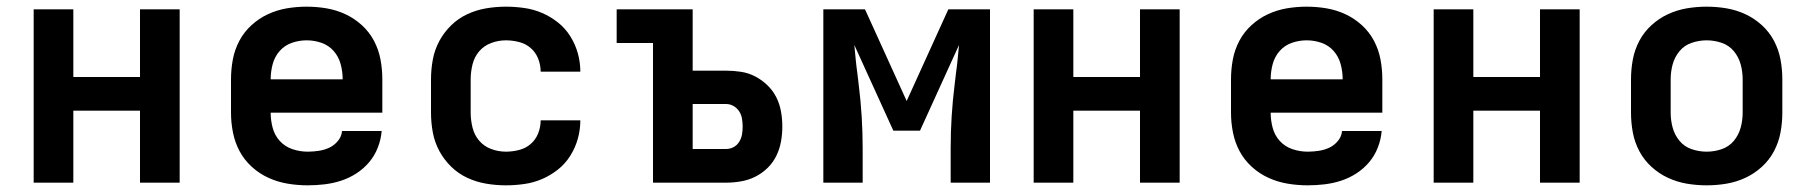

<svg xmlns="http://www.w3.org/2000/svg" viewBox="-20 -548 5440 576"><path d="M81 0V-520H200V-317H400V-520H519V0H400V-216H200V0Z M903 8Q873 8 843 3Q813 -2 785.5 -14.5Q758 -27 735.5 -47.5Q713 -68 699 -94Q685 -120 679 -150Q673 -180 673 -210V-310Q673 -340 678.5 -369.5Q684 -399 698 -425.5Q712 -452 734.5 -472.5Q757 -493 784 -505.5Q811 -518 840.5 -523Q870 -528 900 -528Q930 -528 959.5 -523Q989 -518 1016 -505.5Q1043 -493 1065.5 -472.5Q1088 -452 1102 -425.5Q1116 -399 1121.5 -369.5Q1127 -340 1127 -310V-210H792Q792 -187 798 -164.5Q804 -142 819.5 -125Q835 -108 857.5 -100.5Q880 -93 903 -93Q919 -93 936 -95.5Q953 -98 968 -105Q983 -112 994 -125.5Q1005 -139 1006 -155H1125Q1123 -130 1113.5 -105.5Q1104 -81 1087.5 -61.5Q1071 -42 1049.5 -28Q1028 -14 1003.5 -6Q979 2 953.5 5Q928 8 903 8ZM792 -310H1008Q1008 -333 1002 -355.5Q996 -378 981 -395Q966 -412 944.5 -419.5Q923 -427 900 -427Q877 -427 855.5 -419.5Q834 -412 819 -395Q804 -378 798 -355.5Q792 -333 792 -310Z M1498 8Q1468 8 1438.5 3Q1409 -2 1382 -14.5Q1355 -27 1333.5 -48Q1312 -69 1298 -95Q1284 -121 1278.5 -150.5Q1273 -180 1273 -210V-310Q1273 -340 1278.5 -369.5Q1284 -399 1298 -425Q1312 -451 1333.5 -472Q1355 -493 1382 -505.5Q1409 -518 1438.5 -523Q1468 -528 1498 -528Q1525 -528 1553 -524Q1581 -520 1606.5 -509Q1632 -498 1654 -480.5Q1676 -463 1691 -439Q1706 -415 1713.5 -388Q1721 -361 1721 -333H1602Q1602 -353 1594.5 -372Q1587 -391 1572 -404Q1557 -417 1537 -422Q1517 -427 1498 -427Q1475 -427 1453.5 -419Q1432 -411 1417.5 -394Q1403 -377 1397.5 -354.5Q1392 -332 1392 -310V-210Q1392 -188 1397.5 -165.5Q1403 -143 1417.5 -126Q1432 -109 1453.5 -101Q1475 -93 1498 -93Q1517 -93 1537 -98Q1557 -103 1572 -116Q1587 -129 1594.5 -148Q1602 -167 1602 -187H1721Q1721 -159 1713.5 -132Q1706 -105 1691 -81Q1676 -57 1654 -39.5Q1632 -22 1606.5 -11Q1581 0 1553 4Q1525 8 1498 8Z M1939 0V-419H1830V-520H2058V-336H2158Q2181 -336 2203.5 -332.5Q2226 -329 2246 -318.5Q2266 -308 2282.5 -292Q2299 -276 2309 -256Q2319 -236 2323 -213.5Q2327 -191 2327 -168Q2327 -146 2323 -123.5Q2319 -101 2309 -80.5Q2299 -60 2282.5 -44Q2266 -28 2246 -18Q2226 -8 2203.5 -4Q2181 0 2158 0ZM2058 -101H2158Q2170 -101 2180.5 -106.5Q2191 -112 2197.5 -122.5Q2204 -133 2206 -144.5Q2208 -156 2208 -168Q2208 -180 2206 -192Q2204 -204 2197.5 -214Q2191 -224 2180.5 -230Q2170 -236 2158 -236H2058Z M2450 0V-520H2575L2700 -245L2825 -520H2950V0H2832V-104Q2832 -152 2835 -199.5Q2838 -247 2844 -295L2848 -329Q2851 -350 2853 -371Q2855 -392 2857 -413L2740 -156H2660L2543 -413Q2545 -392 2547 -371Q2549 -350 2552 -329L2556 -295Q2562 -247 2565 -199.5Q2568 -152 2568 -104V0Z M3081 0V-520H3200V-317H3400V-520H3519V0H3400V-216H3200V0Z M3903 8Q3873 8 3843 3Q3813 -2 3785.5 -14.5Q3758 -27 3735.5 -47.5Q3713 -68 3699 -94Q3685 -120 3679 -150Q3673 -180 3673 -210V-310Q3673 -340 3678.5 -369.5Q3684 -399 3698 -425.5Q3712 -452 3734.5 -472.5Q3757 -493 3784 -505.5Q3811 -518 3840.5 -523Q3870 -528 3900 -528Q3930 -528 3959.5 -523Q3989 -518 4016 -505.5Q4043 -493 4065.5 -472.5Q4088 -452 4102 -425.5Q4116 -399 4121.5 -369.5Q4127 -340 4127 -310V-210H3792Q3792 -187 3798 -164.5Q3804 -142 3819.5 -125Q3835 -108 3857.5 -100.5Q3880 -93 3903 -93Q3919 -93 3936 -95.5Q3953 -98 3968 -105Q3983 -112 3994 -125.5Q4005 -139 4006 -155H4125Q4123 -130 4113.5 -105.5Q4104 -81 4087.5 -61.5Q4071 -42 4049.5 -28Q4028 -14 4003.5 -6Q3979 2 3953.5 5Q3928 8 3903 8ZM3792 -310H4008Q4008 -333 4002 -355.5Q3996 -378 3981 -395Q3966 -412 3944.5 -419.5Q3923 -427 3900 -427Q3877 -427 3855.5 -419.5Q3834 -412 3819 -395Q3804 -378 3798 -355.5Q3792 -333 3792 -310Z M4281 0V-520H4400V-317H4600V-520H4719V0H4600V-216H4400V0Z M5100 8Q5070 8 5040.5 3Q5011 -2 4984 -14.5Q4957 -27 4934.5 -47.5Q4912 -68 4898 -94.5Q4884 -121 4878.5 -150.5Q4873 -180 4873 -210V-310Q4873 -340 4878.5 -369.5Q4884 -399 4898 -425.5Q4912 -452 4934.5 -472.5Q4957 -493 4984 -505.5Q5011 -518 5040.5 -523Q5070 -528 5100 -528Q5130 -528 5159.5 -523Q5189 -518 5216 -505.5Q5243 -493 5265.5 -472.5Q5288 -452 5302 -425.5Q5316 -399 5321.5 -369.5Q5327 -340 5327 -310V-210Q5327 -180 5321.5 -150.5Q5316 -121 5302 -94.5Q5288 -68 5265.5 -47.5Q5243 -27 5216 -14.5Q5189 -2 5159.5 3Q5130 8 5100 8ZM5100 -93Q5123 -93 5145 -100.5Q5167 -108 5181.5 -125.5Q5196 -143 5202 -165Q5208 -187 5208 -210V-310Q5208 -333 5202 -355Q5196 -377 5181.5 -394.5Q5167 -412 5145 -419.5Q5123 -427 5100 -427Q5077 -427 5055 -419.5Q5033 -412 5018.5 -394.5Q5004 -377 4998 -355Q4992 -333 4992 -310V-210Q4992 -187 4998 -165Q5004 -143 5018.5 -125.5Q5033 -108 5055 -100.5Q5077 -93 5100 -93Z"/></svg>

Font: Iosevka Fixed Extended
Style: Bold
Weight: 700
Width: 7
Monospace: yes
Designer: Belleve Invis
Foundry: Belleve Invis
Version: Version 24.1.1; ttfautohint (v1.8.4)